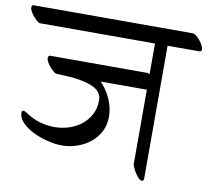

<svg xmlns="http://www.w3.org/2000/svg" viewBox="-109 -776 982 901"><g transform="rotate(10 382.5 -325.5)"><path d="M22 -609Q16 -611 7.5 -618.5Q-1 -626 -9 -635.5Q-17 -645 -23 -655.5Q-29 -666 -29 -675Q-29 -683 -23 -687H740Q747 -686 756.5 -678.5Q766 -671 774 -660.5Q782 -650 788 -639Q794 -628 794 -620Q794 -611 785 -609H631Q632 -607 632 -603V29Q628 36 622 36Q615 36 606.5 27Q598 18 590.5 6.5Q583 -5 578 -16.5Q573 -28 572 -33V-389H352Q383 -357 401 -316Q419 -275 419 -232Q419 -193 402.5 -161.5Q386 -130 358.5 -108Q331 -86 296 -74Q261 -62 224 -62Q193 -62 156 -71Q119 -80 86.5 -96Q54 -112 32.5 -134Q11 -156 11 -181Q11 -191 19 -191Q25 -191 33 -186Q97 -141 175 -141Q211 -141 244.5 -152Q278 -163 303.5 -183.5Q329 -204 344.5 -233.5Q360 -263 360 -300Q360 -321 350 -335Q340 -349 324.5 -357.5Q309 -366 291 -371Q273 -376 257 -379Q225 -385 198.5 -386Q172 -387 139 -389Q133 -391 124.5 -398.5Q116 -406 108 -415.5Q100 -425 94 -435.5Q88 -446 88 -455Q88 -463 94 -467H562L572 -463V-609Z"/></g></svg>

Font: Asar
Style: Regular
Weight: 400
Designer: Eben Sorkin
Foundry: Eben Sorkin, Pria Ravichandran
Version: Version 1.003; ttfautohint (v1.3) -l 8 -r 50 -G 0 -x 0 -H 45